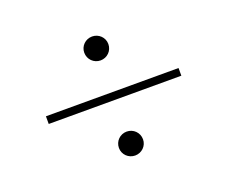

<svg xmlns="http://www.w3.org/2000/svg" viewBox="-112 -885 1224 1034"><g transform="rotate(-20 500.0 -368.0)"><path d="M431 -641C431 -602 462 -572 500 -572C538 -572 569 -602 569 -641C569 -679 538 -709 500 -709C462 -709 431 -679 431 -641ZM880 -346V-390H120V-346ZM431 -95C431 -57 462 -27 500 -27C538 -27 569 -57 569 -95C569 -134 538 -164 500 -164C462 -164 431 -134 431 -95Z"/></g></svg>

Font: Harano Aji Mincho K1
Style: Regular
Weight: 400
Foundry: Masamichi Hosoda
Version: HaranoAjiMinchoK1-Regular version 20230610;ttx 4.39.4